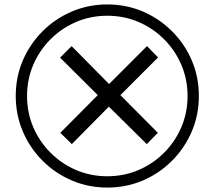

<svg xmlns="http://www.w3.org/2000/svg" viewBox="-20 -782 968 866"><path d="M304 -132 252 -183 421 -353 251 -522 303 -574 472 -403 643 -574 693 -523 523 -353 692 -183 642 -132 471 -301ZM464 64Q379 64 304 32Q229 0 172 -57Q115 -114 83 -189Q51 -264 51 -349Q51 -435 83 -509.5Q115 -584 172 -641Q229 -698 304 -730Q379 -762 464 -762Q550 -762 624.5 -730Q699 -698 756 -641Q813 -584 845 -509.5Q877 -435 877 -349Q877 -264 845 -189Q813 -114 756 -57Q699 0 624.5 32Q550 64 464 64ZM464 13Q539 13 604.5 -15Q670 -43 720 -93Q770 -143 798 -208.5Q826 -274 826 -349Q826 -424 798 -489.5Q770 -555 720 -605Q670 -655 604.5 -683Q539 -711 464 -711Q389 -711 323.5 -683Q258 -655 208 -605Q158 -555 130 -489.5Q102 -424 102 -349Q102 -274 130 -208.5Q158 -143 208 -93Q258 -43 323.5 -15Q389 13 464 13Z"/></svg>

Font: umalayalam25
Style: Book
Weight: 400
Designer: Jelle Bosma - Monotype Design Team
Foundry: Monotype Imaging Inc.
Version: Version 2.003